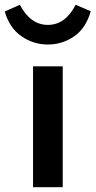

<svg xmlns="http://www.w3.org/2000/svg" viewBox="-70 -782 399 802"><path d="M68 0V-505H192V0ZM130 -596Q69 -596 19 -631Q-31 -666 -50 -734L13 -762Q57 -678 130 -678Q203 -678 246 -762L309 -735Q289 -665 241 -631Q191 -596 130 -596Z"/></svg>

Font: PRinguin Sans
Style: Bold
Weight: 700
Designer: Vernon Adams
Foundry: Vernon Adams
Version: ""